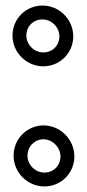

<svg xmlns="http://www.w3.org/2000/svg" viewBox="-20 -596 313 692"><path d="M75 -468C75 -501 100 -526 133 -526C166 -526 194 -498 194 -465C194 -432 169 -407 136 -407C103 -407 75 -435 75 -468ZM25 -468C25 -407 75 -357 136 -357C196 -357 244 -405 244 -465C244 -526 194 -576 133 -576C73 -576 25 -528 25 -468ZM79 -35C79 -68 105 -94 137 -94C169 -94 198 -65 198 -32C198 1 173 26 140 26C107 26 79 -2 79 -35ZM29 -35C29 26 79 76 140 76C200 76 248 28 248 -32C248 -93 198 -144 137 -144C77 -144 29 -95 29 -35Z"/></svg>

Font: Blanket
Style: BlkOutline
Weight: 900
Foundry: Cannot Into Space Fonts
Version: Version 0.9